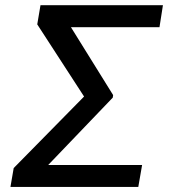

<svg xmlns="http://www.w3.org/2000/svg" viewBox="-20 -733 674 753"><path d="M537.3 -85.9H169L422.2 -350.1L423.7 -360.1L258.2 -626.4H605.5L619 -712.7H138.8L126.1 -637.4L309.7 -354.4L33.7 -73.9L21 0H522.4Z"/></svg>

Font: Margiela Sans Text
Style: Italic
Weight: 400
Italic angle: -9.39999°
Designer: Stefan Endress, Andreas Faust
Version: Version 1.100;FEAKit 1.0